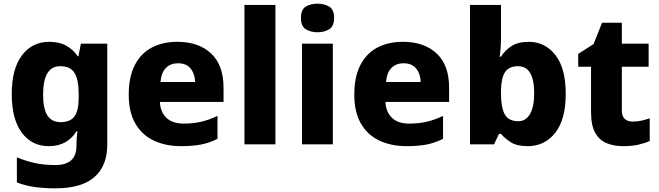

<svg xmlns="http://www.w3.org/2000/svg" viewBox="-20 -787 3595 1047"><path d="M249 -559Q303 -559 341 -538Q379 -517 404 -480H408L421 -549H565V1Q565 118 494.5 179Q424 240 282 240Q220 240 170 233Q120 226 72 208V71Q123 92 172 102.5Q221 113 282 113Q397 113 397 8V-3Q397 -17 398.5 -35.5Q400 -54 402 -71H397Q373 -32 335.5 -11Q298 10 246 10Q153 10 98.5 -64Q44 -138 44 -274Q44 -411 99.5 -485Q155 -559 249 -559ZM308 -426Q215 -426 215 -271Q215 -194 238.5 -157.5Q262 -121 310 -121Q363 -121 386 -152Q409 -183 409 -254V-275Q409 -352 386.5 -389Q364 -426 308 -426Z M947 -559Q1063 -559 1131 -495.5Q1199 -432 1199 -309V-231H852Q854 -177 887 -145Q920 -113 981 -113Q1033 -113 1076.5 -123Q1120 -133 1166 -155V-30Q1125 -9 1079.5 0.5Q1034 10 967 10Q884 10 819.5 -20Q755 -50 718.5 -112.5Q682 -175 682 -271Q682 -368 715 -432Q748 -496 807.5 -527.5Q867 -559 947 -559ZM950 -442Q911 -442 885.5 -417.5Q860 -393 855 -340H1044Q1043 -383 1020 -412.5Q997 -442 950 -442Z M1482 0H1313V-760H1482Z M1712 -767Q1748 -767 1775 -751Q1802 -735 1802 -689Q1802 -644 1775 -627.5Q1748 -611 1712 -611Q1674 -611 1647.5 -627.5Q1621 -644 1621 -689Q1621 -735 1647.5 -751Q1674 -767 1712 -767ZM1795 -549V0H1627V-549Z M2177 -559Q2293 -559 2361 -495.5Q2429 -432 2429 -309V-231H2082Q2084 -177 2117 -145Q2150 -113 2211 -113Q2263 -113 2306.5 -123Q2350 -133 2396 -155V-30Q2355 -9 2309.5 0.5Q2264 10 2197 10Q2114 10 2049.5 -20Q1985 -50 1948.5 -112.5Q1912 -175 1912 -271Q1912 -368 1945 -432Q1978 -496 2037.5 -527.5Q2097 -559 2177 -559ZM2180 -442Q2141 -442 2115.5 -417.5Q2090 -393 2085 -340H2274Q2273 -383 2250 -412.5Q2227 -442 2180 -442Z M2712 -585Q2712 -555 2710 -526.5Q2708 -498 2705 -478H2712Q2733 -512 2769 -535.5Q2805 -559 2863 -559Q2952 -559 3008.5 -487Q3065 -415 3065 -276Q3065 -135 3007.5 -62.5Q2950 10 2858 10Q2799 10 2766 -11Q2733 -32 2712 -57H2701L2674 0H2543V-760H2712ZM2805 -426Q2755 -426 2734 -393.5Q2713 -361 2712 -294V-273Q2712 -201 2732.5 -163.5Q2753 -126 2807 -126Q2847 -126 2870 -165Q2893 -204 2893 -278Q2893 -426 2805 -426Z M3430 -124Q3455 -124 3477.5 -129Q3500 -134 3523 -142V-18Q3496 -6 3461 2Q3426 10 3378 10Q3327 10 3287.5 -6.5Q3248 -23 3225.5 -63Q3203 -103 3203 -176V-423H3133V-493L3217 -547L3263 -663H3371V-549H3517V-423H3371V-182Q3371 -153 3387 -138.5Q3403 -124 3430 -124Z"/></svg>

Font: Noto Sans Gujarati UI ExtraBold
Style: Regular
Weight: 800
Designer: Jelle Bosma - Monotype Design Team, Universal Thirst
Foundry: Monotype Imaging Inc.
Version: Version 2.106; ttfautohint (v1.8.4.7-5d5b)